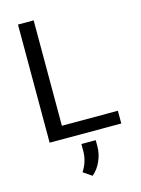

<svg xmlns="http://www.w3.org/2000/svg" viewBox="-140 -789 817 1116"><g transform="rotate(-15 269.0 -230.5)"><path d="M176.8 -76.7H513.7V0H82.5V-710.9H176.8ZM273.9 250.5 222.7 215.3Q257.8 162.1 258.8 100.1V55.2H345.2V92.3Q345.2 136.7 325.9 180.4Q306.6 224.1 273.9 250.5Z"/></g></svg>

Font: RobotoInd
Style: Regular
Weight: 400
Designer: Google
Version: Version 2.001101; 2014